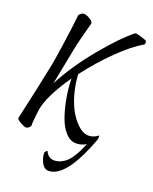

<svg xmlns="http://www.w3.org/2000/svg" viewBox="-158 -733 800 1006"><g transform="rotate(20 242.0 -229.5)"><path d="M239.3 188.5Q212.9 188.5 198.7 159.4Q184.6 130.4 185.5 106.4Q187 98.6 198.2 91.8Q213.9 127 247.1 127Q267.6 127 285.9 117.9Q304.2 108.9 317.1 96.2Q330.1 83.5 342.8 63Q355.5 42.5 363 26.6Q370.6 10.7 379.9 -11.7Q353.5 3.9 324.2 3.9Q292 3.9 265.1 -25.6Q238.3 -55.2 222.2 -102.3Q206.1 -149.4 196.8 -202.4Q187.5 -255.4 186.5 -307.6Q95.7 -176.8 82 -95.7Q71.8 -15.6 74.2 -1Q61 15.6 48.8 15.6Q41.5 15.6 17.8 2.7Q-5.9 -10.3 -3.9 -19.5Q38.1 -202.6 66.4 -345.7Q71.3 -370.1 85.4 -467.5Q99.6 -564.9 106.4 -631.8Q108.9 -636.2 117.2 -642.3Q125.5 -648.4 129.9 -648.4Q147.5 -648.4 167.5 -636Q187.5 -623.5 185.5 -612.3Q185.1 -610.4 178 -584.7Q170.9 -559.1 161.4 -521.7Q151.9 -484.4 146.5 -457Q106.9 -255.4 106.4 -252Q166.5 -366.7 261 -480.7Q355.5 -594.7 419.9 -644.5Q424.3 -647 453.9 -637.9Q483.4 -628.9 484.4 -627Q490.7 -617.2 485.4 -606.4Q426.8 -573.2 351.8 -500Q276.9 -426.8 211.9 -340.8Q214.8 -282.2 230.7 -228.3Q246.6 -174.3 269.3 -137.5Q292 -100.6 318.8 -78.6Q345.7 -56.6 370.1 -56.6Q379.4 -56.6 387.7 -58.3Q396 -60.1 402.1 -62.7Q408.2 -65.4 412.4 -67.9Q416.5 -70.3 420.4 -73.2Q424.3 -76.2 424.8 -76.2Q426.3 -76.2 426.5 -70.8Q426.8 -65.4 425.8 -58.8Q424.8 -52.2 422.9 -48.8Q350.6 146.5 271 181.6Q254.9 188.5 239.3 188.5Z"/></g></svg>

Font: Crimson
Style: Italic
Weight: 400
Italic angle: -11°
Version: Version 0.8